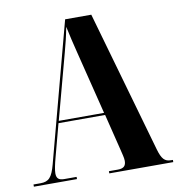

<svg xmlns="http://www.w3.org/2000/svg" viewBox="-80 -787 800 860"><g transform="rotate(-10 319.5 -357.0)"><path d="M5 0H201V-10H145C120 -10 110 -19 110 -42C110 -57 115 -81 123 -111L163 -261H375L416 -95C420 -77 426 -58 426 -44C426 -23 418 -10 389 -10H348V0H639V-10H631C602 -10 589 -24 576 -69L392 -714H273L105 -83C90 -27 75 -10 37 -10H5ZM166 -271 246 -569C256 -605 264 -638 272 -680C281 -636 290 -601 300 -560L372 -271Z"/></g></svg>

Font: Noto Serif Display ExtraCondensed ExtraBold
Style: Regular
Weight: 800
Width: 2
Designer: Monotype Design Team
Foundry: Monotype Imaging Inc.
Version: Version 2.009